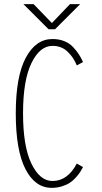

<svg xmlns="http://www.w3.org/2000/svg" viewBox="-20 -894 490 925"><path d="M366 -874 245 -753H214L93 -874H142L230 -783L317 -874ZM229 11Q149 11 102.5 -79.5Q56 -170 56 -348Q56 -525.5 104.2 -615.8Q152.5 -706 233 -706Q264 -706 289.2 -696Q314.5 -686 331.8 -667.5Q349 -649 359.5 -633Q370 -617 380 -595L350 -579Q334.5 -617.5 305.5 -645.2Q276.5 -673 233 -673Q172 -673 131.5 -590Q91 -507 91 -348Q91 -189 131.5 -105.5Q172 -22 233 -22Q305.5 -22 350 -106L380 -89Q372.5 -75 365.5 -64.2Q358.5 -53.5 344.8 -38.2Q331 -23 316 -13.2Q301 -3.5 278.2 3.8Q255.5 11 229 11Z"/></svg>

Font: League Mono Condensed Thin
Style: Regular
Weight: 100
Width: 1
Designer: Tyler Finck
Foundry: The League of Moveable Type / Tyler Finck
Version: Version 2.210